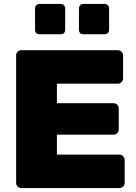

<svg xmlns="http://www.w3.org/2000/svg" viewBox="-20 -955 693 975"><path d="M88 0Q78 0 70 -7.5Q62 -15 62 -26V-674Q62 -685 70 -692.5Q78 -700 88 -700H578Q589 -700 597 -692.5Q605 -685 605 -674V-556Q605 -546 597 -538Q589 -530 578 -530H269V-431H556Q567 -431 575 -423.5Q583 -416 583 -405V-297Q583 -286 575 -278.5Q567 -271 556 -271H269V-170H586Q597 -170 605 -162Q613 -154 613 -143V-26Q613 -15 605 -7.5Q597 0 586 0ZM403 -781Q393 -781 387 -787Q381 -793 381 -804V-912Q381 -922 387 -928.5Q393 -935 403 -935H511Q521 -935 527.5 -928.5Q534 -922 534 -912V-804Q534 -793 527.5 -787Q521 -781 511 -781ZM181 -781Q170 -781 164 -787Q158 -793 158 -804V-912Q158 -922 164 -928.5Q170 -935 181 -935H288Q298 -935 304.5 -928.5Q311 -922 311 -912V-804Q311 -793 304.5 -787Q298 -781 288 -781Z"/></svg>

Font: Rubik ExtraBold
Style: Regular
Weight: 800
Designer: Hubert and Fischer
Foundry: Hubert and Fischer
Version: Version 2.300;gftools[0.9.30]